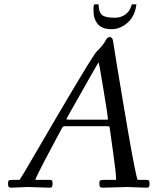

<svg xmlns="http://www.w3.org/2000/svg" viewBox="-20 -861 728 887"><path d="M417 -841.1H431.9Q436 -841.1 436 -835.9Q436 -805.9 450.6 -792.5Q465.1 -779.1 508.8 -779.1Q552.5 -779.1 575.9 -811Q581.3 -818.4 585 -829.7Q588.6 -841.1 589.8 -841.1H609.9V-838.1Q601.1 -772.2 549.6 -741.5Q523.9 -726.1 497.4 -726.1Q470.9 -726.1 454.7 -733.2Q438.5 -740.2 429.4 -752.4Q420.4 -764.6 416.1 -779.1Q411.9 -793.5 411.9 -817.3Q411.9 -841.1 417 -841.1ZM106.9 2.9 33 6.1Q22.7 6.1 19.9 2.2Q17.1 -1.7 17.1 -13.3Q17.1 -24.9 21.1 -27.5Q25.1 -30 38.1 -30H70.1Q77.9 -39.3 147.5 -159.2Q369.9 -541.3 418 -612.1Q423.1 -619.6 432.6 -628.9Q456.8 -653.3 466.3 -671.6Q475.8 -689.9 486.1 -689.9Q499.8 -689.9 502.2 -671.8Q504.6 -653.6 519.3 -564.8Q533.9 -476.1 546.5 -401.1Q559.1 -326.2 574.2 -238.3Q607.4 -47.9 616 -30H657Q665.5 -30 668.2 -26.6Q670.9 -23.2 670.9 -12.7Q670.9 -2.2 668.2 2Q665.5 6.1 657 6.1L566.9 2.9L455.1 6.1Q444.8 6.1 441.9 2.1Q439 -2 439 -13.4Q439 -24.9 443 -27.5Q447 -30 460 -30H516.1V-38.1Q516.1 -61.5 502.4 -158.1Q488.8 -254.6 487.7 -264Q486.6 -273.4 485.1 -275.8Q483.6 -278.1 477.1 -278.1H283.9Q274.9 -278.1 272 -276.2Q269 -274.4 265.9 -268.6Q262.7 -262.7 243.7 -227.1Q224.6 -191.4 212.3 -168.1Q200 -144.8 182.6 -111.8Q147 -43.7 143.1 -30H209Q217.5 -30 220.2 -26.6Q222.9 -23.2 222.9 -12.7Q222.9 -2.2 220.2 2Q217.5 6.1 209 6.1ZM302 -308.1H469Q479 -308.1 479 -310.1Q479 -320.3 458.1 -446.7Q437.3 -573 435.9 -573Q434.6 -573 403.4 -518.1Q372.3 -463.1 335.7 -398.6Q299.1 -334 293.1 -323.2Q287.1 -312.5 287.1 -310.3Q287.1 -308.1 302 -308.1Z"/></svg>

Font: Fanwood Text
Style: Italic
Weight: 400
Italic angle: -9°
Version: Version 1.101